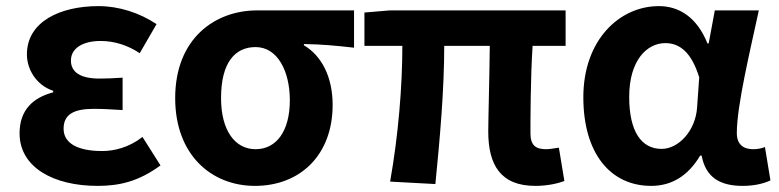

<svg xmlns="http://www.w3.org/2000/svg" viewBox="-20 -594 2547 628"><path d="M299 14C372 14 434 -1 505 -53L446 -146C401 -111 353 -100 314 -100C233 -100 188 -126 188 -173C188 -219 220 -238 287 -238C317 -238 348 -236 381 -234V-340C355 -338 328 -337 305 -337C243 -337 212 -358 212 -396C212 -437 252 -460 309 -460C354 -460 398 -446 437 -420L492 -515C437 -552 369 -574 302 -574C178 -574 68 -524 68 -416C68 -369 97 -316 154 -297V-292C89 -275 44 -235 44 -158C44 -46 156 14 299 14Z M814 14C961 14 1068 -86 1068 -251C1068 -341 1033 -411 974 -446V-450C1033 -449 1076 -445 1138 -438V-560H821C683 -560 553 -468 553 -273C553 -88 671 14 814 14ZM816 -106C748 -106 703 -168 703 -273C703 -390 749 -440 816 -440C888 -440 928 -361 928 -266C928 -165 884 -106 816 -106Z M1731 14C1771 14 1805 6 1826 -2L1808 -111C1790 -108 1776 -106 1766 -106C1733 -106 1715 -118 1715 -158C1715 -191 1715 -337 1722 -444H1830V-560H1255L1172 -553V-444H1296C1296 -312 1283 -152 1256 0L1404 8C1419 -141 1433 -303 1433 -444H1582C1581 -342 1577 -204 1577 -164C1577 -55 1617 14 1731 14Z M2110 14C2177 14 2231 -19 2270 -85H2275C2288 -14 2335 14 2409 14C2451 14 2481 5 2500 -4L2482 -113C2469 -108 2456 -106 2444 -106C2413 -106 2390 -120 2390 -159C2390 -248 2433 -426 2462 -560H2318L2298 -452H2294C2259 -539 2200 -574 2135 -574C2006 -574 1888 -463 1888 -276C1888 -93 1976 14 2110 14ZM2144 -107C2079 -107 2038 -162 2038 -277C2038 -398 2097 -453 2156 -453C2204 -453 2242 -422 2267 -341L2260 -242C2255 -167 2200 -107 2144 -107Z"/></svg>

Font: Noto Sans CJK TC
Style: Bold
Weight: 700
Designer: Ryoko NISHIZUKA 西塚涼子 (kana, bopomofo & ideographs); Paul D. Hunt (Latin, Greek & Cyrillic); Sandoll Communications 산돌커뮤니
Foundry: Adobe
Version: Version 2.004;hotconv 1.0.118;makeotfexe 2.5.65603